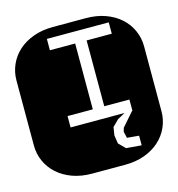

<svg xmlns="http://www.w3.org/2000/svg" viewBox="-103 -757 784 846"><g transform="rotate(-15 289.0 -334.5)"><path d="M364.3 -668.9Q413.6 -668.9 453.6 -654.3Q493.7 -639.6 521.7 -614.3Q549.8 -588.9 564.9 -554.9Q580.1 -521 580.1 -482.9V-186Q580.1 -147.9 564.9 -114Q549.8 -80.1 521.7 -54.7Q493.7 -29.3 453.6 -14.6Q413.6 0 364.3 0H213.9Q164.6 0 124.5 -14.6Q84.5 -29.3 56.4 -54.7Q28.3 -80.1 13.2 -114Q-2 -147.9 -2 -186V-482.9Q-2 -521 13.2 -554.9Q28.3 -588.9 56.4 -614.3Q84.5 -639.6 124.5 -654.3Q164.6 -668.9 213.9 -668.9ZM174.8 -272.9V-221.2H420.9L386.2 -202.1L357.9 -173.8L352.1 -137.2L357.9 -99.1L387.2 -69.8L457 -64V-107.9L402.8 -112.8L396 -142.1L400.9 -159.2L455.1 -221.2H457V-272.9H342.3V-573.2H457V-625H174.8V-573.2H290V-272.9Z"/></g></svg>

Font: Monofett
Style: Regular
Weight: 400
Designer: vernon adams
Foundry: vernon adams
Version: Version 1.000